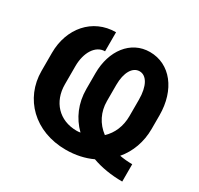

<svg xmlns="http://www.w3.org/2000/svg" viewBox="-157 -929 1171 1131"><g transform="rotate(30 428.5 -364.0)"><path d="M797.2 5.7V-112.2C766.3 -112.2 737.6 -115.1 710.9 -120C762.8 -180.8 792.3 -260.7 792.3 -349.4V-441.8C792.3 -614.7 696.7 -737.2 558.2 -737.2C427.6 -737.2 341.6 -620.7 341.6 -468.8V-360.8C341.6 -265.3 377.1 -182.9 440 -121.4C431.8 -119.7 423.3 -119 414.8 -119C294.7 -119 218.4 -204.2 218.4 -321V-445.3C218.4 -538 262.1 -608.3 326 -608.3V-737.9C166.9 -737.9 59.7 -609.7 59.7 -444.6V-321C59.7 -134.2 202.4 9.9 414.8 9.9C480.8 9.9 540.8 -3.6 592.3 -27.7C652 -6 721.2 5.7 797.2 5.7ZM482.2 -360.1V-470.2C482.2 -554.7 514.6 -608.3 561.8 -608.3C609 -608.3 641.3 -553.6 641.3 -460.9V-349.4C641.3 -280.5 615.8 -220.9 571.7 -180.4C513.8 -223.7 482.2 -286.9 482.2 -360.1Z"/></g></svg>

Font: Margiela Sans
Style: Bold
Weight: 700
Designer: Stefan Endress, Andreas Faust
Version: Version 1.100;FEAKit 1.0